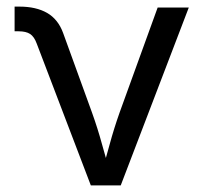

<svg xmlns="http://www.w3.org/2000/svg" viewBox="-20 -564 619 584"><path d="M256.3 0 91.8 -431.2Q84 -452.6 71.5 -460.7Q59.1 -468.8 36.6 -468.8H24.4V-543.9H39.1Q89.8 -543.9 123.3 -524.7Q156.7 -505.4 171.9 -463.9L259.8 -221.7Q277.3 -172.9 290.3 -125.2Q303.2 -77.6 317.4 -32.7H287.1Q300.8 -77.6 313.7 -125.5Q326.7 -173.3 343.8 -221.7L459.5 -541H554.2L347.2 0Z"/></svg>

Font: Inter 17pt
Style: Regular
Weight: 400
Version: Version 4.001;git-66647c0bb